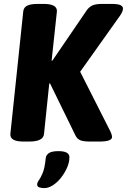

<svg xmlns="http://www.w3.org/2000/svg" viewBox="-20 -722 649 982"><path d="M100 2Q30 2 33 -37L99 -664Q101 -684 119 -693Q137 -702 174 -702H203Q274 -702 271 -663L244 -412H248L422 -667Q434 -685 451 -693.5Q468 -702 503 -702H550Q582 -702 595.5 -696Q609 -690 609 -678Q609 -664 594 -642L390 -355L543 -53Q553 -33 553 -21Q553 2 486 2H441Q406 2 390 -5Q374 -12 366 -29L236 -295H232L205 -36Q201 2 129 2ZM207 240Q193 240 181.5 236.5Q170 233 170 222Q170 212 178.5 200.5Q187 189 198 163.5Q209 138 214 86Q216 70 231 60.5Q246 51 279 51Q335 51 335 82Q335 108 323 135.5Q311 163 292 187Q273 211 250.5 225.5Q228 240 207 240Z"/></svg>

Font: Asap ExtraBold
Style: Italic
Weight: 800
Italic angle: -6°
Designer: Pablo Cosgaya
Foundry: Omnibus-Type
Version: Version 3.001; ttfautohint (v1.8.4.7-5d5b)